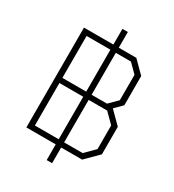

<svg xmlns="http://www.w3.org/2000/svg" viewBox="-215 -933 1059 1166"><g transform="rotate(30 314.5 -350.0)"><path d="M569 -281V-88L481 0H334V110H296V0H90V-700H296V-810H334V-700H457L538 -619V-414L487 -363ZM129 -370H296V-664H129ZM334 -664V-370H442L499 -427V-605L440 -664ZM296 -36V-334H129V-36ZM530 -268 464 -334H334V-36H464L530 -102Z"/></g></svg>

Font: Chakra Petch ExtraLight
Style: Regular
Weight: 275
Designer: Katatrad Aksorn Co.,Ltd.
Foundry: Cadson Demak Co.,Ltd.
Version: Version 1.000; ttfautohint (v1.6)